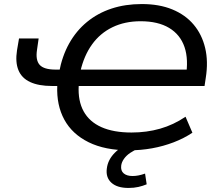

<svg xmlns="http://www.w3.org/2000/svg" viewBox="-20 -734 1094 949"><path d="M618 9Q499 9 418 -31Q337 -71 298 -142.5Q259 -214 263 -310L279 -309H237Q171 -309 129 -328.5Q87 -348 71 -387.5Q55 -427 64 -485L74 -544H171L163 -488Q155 -437 176 -413.5Q197 -390 255 -390H290L272 -376Q287 -457 322 -519.5Q357 -582 410 -625.5Q463 -669 531 -691.5Q599 -714 681 -714Q767 -714 831.5 -687.5Q896 -661 937 -612.5Q978 -564 994 -497Q1010 -430 997 -349L991 -309H357L369 -310Q365 -235 393.5 -183.5Q422 -132 481.5 -105.5Q541 -79 630 -79Q705 -79 771.5 -98Q838 -117 897 -157L931 -78Q889 -50 838 -30.5Q787 -11 731.5 -1Q676 9 618 9ZM675 -629Q597 -629 536 -599.5Q475 -570 435 -514.5Q395 -459 377 -380L363 -390H927L898 -352Q913 -440 892 -501.5Q871 -563 816 -596Q761 -629 675 -629ZM615 195Q559 195 530.5 169Q502 143 508 99Q513 56 547 21.5Q581 -13 639 -36L665 0Q642 9 623 22Q604 35 592.5 51.5Q581 68 579 85Q576 110 591.5 123Q607 136 635 136Q650 136 665 133Q680 130 697 124L705 177Q686 185 664 190Q642 195 615 195Z"/></svg>

Font: Nunito Sans 10pt SemiExpanded Medium
Style: Italic
Weight: 500
Width: 6
Italic angle: -9°
Designer: Vernon Adams
Foundry: Vernon Adams
Version: Version 3.101;gftools[0.9.27]